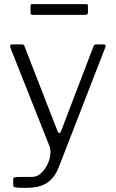

<svg xmlns="http://www.w3.org/2000/svg" viewBox="-20 -745 561 930"><path d="M107 165Q78 165 61 163.5Q44 162 44 153V124Q44 117 49.5 114.5Q55 112 73 112H135Q158 112 176.5 96Q195 80 207.5 56Q220 32 223.5 7Q227 -18 220 -36L30 -515Q28 -521 30 -525.5Q32 -530 40 -530H85Q91 -530 94.5 -528Q98 -526 99 -520L259 -109Q263 -100 268 -100.5Q273 -101 277 -113L433 -521Q435 -526 438 -528Q441 -530 446 -530H482Q488 -530 490.5 -526Q493 -522 491 -518L267 59Q255 91 239 111.5Q223 132 203.5 143.5Q184 155 160 160Q136 165 107 165ZM406 -717V-684Q406 -673 393 -673H137Q132 -673 130 -676Q128 -679 128 -684V-716Q128 -725 135 -725H399Q406 -725 406 -717Z"/></svg>

Font: Libre Franklin Light
Style: Regular
Weight: 300
Designer: Pablo Impallari, Rodrigo Fuenzalida, Nhung Nguyen
Foundry: Impallari Type
Version: Version 3.000